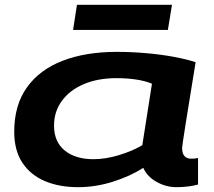

<svg xmlns="http://www.w3.org/2000/svg" viewBox="-20 -766 889 796"><path d="M712 10Q668 10 629 -12Q590 -34 574 -70Q519 -35 447.5 -12.5Q376 10 304 10Q226 10 166.5 -15Q107 -40 73 -91Q39 -142 39 -220Q39 -330 91.5 -403.5Q144 -477 239.5 -514Q335 -551 465 -551Q525 -551 587 -545.5Q649 -540 702.5 -530Q756 -520 791 -508Q765 -350 750 -255Q735 -160 735 -153Q735 -108 773 -108Q788 -108 801 -111V-1Q785 4 760 7Q735 10 712 10ZM570 -164 610 -419Q581 -431 543 -436.5Q505 -442 463 -442Q386 -442 328 -417.5Q270 -393 237 -348.5Q204 -304 204 -245Q204 -178 248.5 -142Q293 -106 367 -106Q417 -106 472 -122.5Q527 -139 570 -164ZM283 -642 299 -746H693L676 -642Z"/></svg>

Font: Georama ExtraExtended SemiBold
Style: Italic
Weight: 600
Width: 8
Italic angle: -9°
Designer: Jean-Baptiste Levee
Foundry: Production Type
Version: Version 1.000